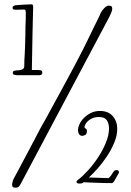

<svg xmlns="http://www.w3.org/2000/svg" viewBox="-20 -847 603 886"><path d="M41 -18Q77 -85 100 -128.5Q123 -172 137.5 -199.5Q152 -227 159.5 -241.5Q167 -256 172.5 -266Q178 -276 183.5 -285Q189 -294 197.5 -310Q206 -326 220.5 -352.5Q235 -379 259 -423Q290 -480 309.5 -516.5Q329 -553 342 -578Q355 -603 364 -620.5Q373 -638 382.5 -658Q392 -678 405 -704.5Q418 -731 439 -774Q440 -777 443.5 -784.5Q447 -792 453 -800Q459 -808 466.5 -814.5Q474 -821 483 -821Q492 -821 495 -817Q498 -813 498 -807Q498 -799 493 -787.5Q488 -776 484 -768L79 -5Q72 9 67 14Q62 19 50 19Q36 19 36 7Q36 1 37.5 -6Q39 -13 41 -18ZM157 -524Q162 -524 168.5 -522.5Q175 -521 175 -512Q175 -504 170 -502Q165 -500 161 -500H59Q54 -500 46.5 -501.5Q39 -503 39 -512Q39 -518 45 -520Q51 -522 54 -522Q58 -522 64.5 -522.5Q71 -523 77 -524.5Q83 -526 87.5 -530Q92 -534 92 -541Q92 -557 92.5 -569Q93 -581 94 -595.5Q95 -610 95.5 -630Q96 -650 97 -683Q97 -709 97.5 -724.5Q98 -740 98.5 -750.5Q99 -761 99 -769Q99 -777 99 -789Q99 -793 98 -798Q97 -803 90 -803Q86 -803 73.5 -802.5Q61 -802 54 -802Q49 -802 43.5 -803Q38 -804 38 -812Q38 -817 43.5 -820Q49 -823 54 -823Q56 -823 66.5 -824Q77 -825 89.5 -825.5Q102 -826 112.5 -826.5Q123 -827 125 -827Q128 -827 130.5 -825Q133 -823 133 -815Q133 -809 132 -776Q131 -748 130 -689.5Q129 -631 127 -524ZM502 -52Q504 -55 507 -58.5Q510 -62 517 -62Q525 -62 527 -58.5Q529 -55 529 -53Q529 -51 528.5 -49.5Q528 -48 526 -44.5Q524 -41 519.5 -33.5Q515 -26 507 -11Q505 -9 502.5 -5.5Q500 -2 495 -2Q479 -2 457 -2.5Q435 -3 415 -4Q391 -5 366 -6Q364 -4 360.5 -2Q357 0 346 0Q333 0 333 -8Q333 -12 341 -18Q362 -34 387 -61.5Q412 -89 433.5 -122Q455 -155 469 -189.5Q483 -224 483 -254Q483 -277 473 -292Q463 -307 437 -307Q419 -307 406.5 -301.5Q394 -296 386 -288.5Q378 -281 374 -273Q370 -265 370 -261Q370 -256 375.5 -253.5Q381 -251 381 -243Q381 -227 372 -223.5Q363 -220 361 -220Q340 -220 340 -249Q340 -258 346.5 -273Q353 -288 366 -301.5Q379 -315 398 -325Q417 -335 441 -335Q480 -335 500.5 -311Q521 -287 521 -253Q521 -221 507 -188Q493 -155 473 -125Q453 -95 430.5 -69.5Q408 -44 390 -28L479 -25Q481 -25 486 -29.5Q491 -34 502 -52Z"/></svg>

Font: Life Savers
Style: Regular
Weight: 400
Designer: Pablo Impallari, Rodrigo Fuenzalida, Brenda Gallo
Foundry: Pablo Impallari, Rodrigo Fuenzalida, Brenda Gallo
Version: Version 3.001; ttfautohint (v0.95) -l 8 -r 50 -G 200 -x 14 -